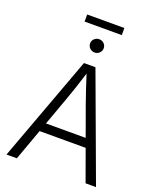

<svg xmlns="http://www.w3.org/2000/svg" viewBox="-182 -1136 1015 1242"><g transform="rotate(20 325.5 -515.0)"><path d="M17.6 0 286.1 -727.5H365.2L633.8 0H562L389.2 -478Q374.5 -519 357.2 -570.6Q339.8 -622.1 316.4 -696.3H334Q311 -621.6 293.5 -569.8Q275.9 -518.1 261.7 -478L88.9 0ZM144 -215.8V-276.4H506.8V-215.8ZM326.7 -814.9Q307.6 -814.9 293.7 -828.4Q279.8 -841.8 279.8 -860.8Q279.8 -879.9 293.7 -893.1Q307.6 -906.2 326.7 -906.2Q346.2 -906.2 359.9 -893.1Q373.5 -879.9 373.5 -860.4Q373.5 -841.8 359.9 -828.4Q346.2 -814.9 326.7 -814.9ZM454.1 -1029.8V-981H198.2V-1029.8Z"/></g></svg>

Font: Inter 24pt Light
Style: Regular
Weight: 300
Designer: Rasmus Andersson
Foundry: rsms
Version: Version 4.001;git-66647c0bb